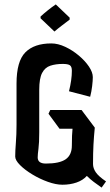

<svg xmlns="http://www.w3.org/2000/svg" viewBox="-20 -845 501 871"><path d="M441 6Q421 -8 405 -20Q389 -32 374 -47Q356 -27 327 -17Q298 -7 263 -7Q234 -7 197.5 -20Q161 -33 127 -53.5Q93 -74 71 -96Q49 -118 49 -135Q49 -160 52 -197.5Q55 -235 55 -279V-466Q55 -567 95 -607.5Q135 -648 213 -648Q243 -648 276 -632.5Q309 -617 337.5 -593Q366 -569 383.5 -543Q401 -517 401 -495Q401 -479 398 -454Q395 -429 389 -406L293 -431Q306 -483 306 -524Q306 -543 297 -549Q288 -555 265 -555Q233 -555 208.5 -547Q184 -539 171 -514Q158 -489 158 -438V-245Q158 -197 154.5 -170.5Q151 -144 151 -131Q151 -103 188 -103Q250 -103 278 -122.5Q306 -142 306 -185Q306 -235 309 -261H250L200 -329L208 -346H350L410 -266Q406 -226 404 -188.5Q402 -151 402 -101Q402 -82 414.5 -63.5Q427 -45 461 -22ZM227 -702 164 -762V-770Q178 -783 196 -797.5Q214 -812 233 -825L296 -765V-756Q279 -743 260.5 -729Q242 -715 227 -702Z"/></svg>

Font: Jaini
Style: Regular
Weight: 400
Designer: Maithili Shingre, Girish Dalvi (Devanagari), Taresh Vohra (Latin)
Foundry: Ek Type
Version: Version 2.000; ttfautohint (v1.8.4.7-5d5b)